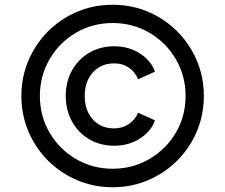

<svg xmlns="http://www.w3.org/2000/svg" viewBox="-20 -777 949 809"><path d="M70 -373Q70 -477 121.5 -565.5Q173 -654 261 -705.5Q349 -757 455 -757Q560 -757 648 -705.5Q736 -654 787.5 -565.5Q839 -477 839 -373Q839 -268 787.5 -179.5Q736 -91 647.5 -39.5Q559 12 455 12Q350 12 261.5 -39.5Q173 -91 121.5 -179.5Q70 -268 70 -373ZM455 -66Q539 -66 609.5 -107Q680 -148 721 -218Q762 -288 762 -373Q762 -457 721 -527.5Q680 -598 609.5 -639Q539 -680 455 -680Q370 -680 300 -639Q230 -598 189 -527.5Q148 -457 148 -373Q148 -288 189 -218Q230 -148 300 -107Q370 -66 455 -66ZM461 -582Q523 -582 570 -551.5Q617 -521 633 -475L562 -443Q550 -473 523.5 -491.5Q497 -510 461 -510Q406 -510 371.5 -472Q337 -434 337 -373Q337 -312 371 -274Q405 -236 461 -236Q496 -236 523 -254.5Q550 -273 562 -302L633 -270Q617 -224 570 -193.5Q523 -163 461 -163Q403 -163 356.5 -190Q310 -217 283.5 -265Q257 -313 257 -373Q257 -433 283.5 -480.5Q310 -528 356.5 -555Q403 -582 461 -582Z"/></svg>

Font: Eudoxus Sans Medium
Style: Regular
Weight: 500
Designer: Stijn de Vries
Foundry: tokotype
Version: Version 2.005